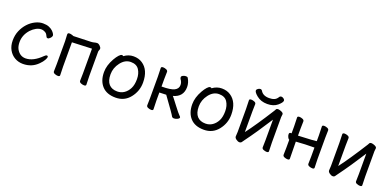

<svg xmlns="http://www.w3.org/2000/svg" viewBox="-4 -1406 4474 2200"><g transform="rotate(20 2233.0 -306.5)"><path d="M250 24Q196 24 150.5 -1.5Q105 -27 77.5 -75.5Q50 -124 50 -190Q50 -255 73 -309Q96 -363 133.5 -404Q171 -445 218.5 -468.5Q266 -492 311 -492Q355 -492 384 -480Q413 -468 430.5 -451.5Q448 -435 456 -420.5Q464 -406 464 -401Q464 -383 447 -366Q430 -349 419 -349Q407 -349 402 -357Q395 -371 388 -383.5Q381 -396 372 -402Q344 -421 315 -421Q286 -421 253.5 -403.5Q221 -386 193 -356Q130 -286 130 -199Q130 -149 148 -115Q187 -46 257 -46Q351 -46 449 -144Q466 -161 477 -161Q492 -161 492 -146Q492 -135 477.5 -108.5Q463 -82 433 -52Q360 24 250 24Z M675 16Q656 16 635.5 7.5Q615 -1 615 -18L617 -106V-386L613 -465Q613 -475 617 -481Q621 -487 636 -487Q648 -487 668 -481L687 -474L899 -481Q921 -482 938 -487Q955 -492 971 -492Q988 -492 1006 -474Q1024 -456 1024 -443Q1024 -431 1019 -421.5Q1014 -412 1014 -402V-107L1017 -1Q1017 15 994 15Q975 15 954.5 6.5Q934 -2 934 -19L936 -107V-411L695 -401V-106L698 0Q698 16 675 16Z M1374 -49Q1421 -49 1458 -74.5Q1495 -100 1517.5 -144.5Q1540 -189 1540 -258Q1540 -326 1509 -373Q1478 -420 1408 -420Q1338 -420 1287 -353.5Q1236 -287 1236 -208Q1236 -128 1272 -88.5Q1308 -49 1374 -49ZM1380 24Q1271 24 1214 -38.5Q1157 -101 1157 -207Q1157 -289 1207 -377Q1228 -414 1249 -437Q1270 -460 1284 -460Q1297 -460 1302 -453Q1354 -492 1416 -492Q1478 -492 1523 -462Q1619 -399 1619 -245Q1619 -141 1553.5 -58.5Q1488 24 1380 24Z M2092 19Q2072 19 2064 6Q2056 -14 1916 -206Q1862 -203 1833 -203V-106L1836 0Q1836 16 1813 16Q1794 16 1773.5 7.5Q1753 -1 1753 -18L1755 -106V-366L1752 -473Q1752 -489 1776 -489Q1794 -489 1814.5 -480.5Q1835 -472 1835 -455L1833 -366V-276Q1944 -276 1988 -298.5Q2032 -321 2032 -366Q2032 -401 2009 -431Q2003 -440 2003 -452Q2003 -466 2022 -474.5Q2041 -483 2057 -483Q2075 -483 2081 -473Q2111 -423 2111 -370Q2111 -251 1992 -219L1991 -220Q1992 -220 2004 -205Q2016 -190 2069 -120.5Q2122 -51 2138 -36.5Q2154 -22 2154 -15Q2154 -2 2132 8.5Q2110 19 2092 19Z M2450 -49Q2497 -49 2534 -74.5Q2571 -100 2593.5 -144.5Q2616 -189 2616 -258Q2616 -326 2585 -373Q2554 -420 2484 -420Q2414 -420 2363 -353.5Q2312 -287 2312 -208Q2312 -128 2348 -88.5Q2384 -49 2450 -49ZM2456 24Q2347 24 2290 -38.5Q2233 -101 2233 -207Q2233 -289 2283 -377Q2304 -414 2325 -437Q2346 -460 2360 -460Q2373 -460 2378 -453Q2430 -492 2492 -492Q2554 -492 2599 -462Q2695 -399 2695 -245Q2695 -141 2629.5 -58.5Q2564 24 2456 24Z M2889 19Q2871 19 2849.5 3.5Q2828 -12 2828 -29V-31Q2831 -58 2831 -86V-364L2828 -471Q2828 -487 2852 -487Q2870 -487 2890.5 -478.5Q2911 -470 2911 -453L2909 -364V-112Q3002 -234 3144 -459Q3149 -467 3154.5 -478Q3160 -489 3176 -489Q3188 -489 3204 -484Q3245 -471 3245 -452L3241 -415V-106L3244 0Q3244 16 3221 16Q3202 16 3181.5 7.5Q3161 -1 3161 -18L3163 -106V-356Q3040 -163 2935 -21Q2925 -9 2916.5 5Q2908 19 2889 19ZM3038 -502Q2960 -502 2908 -545Q2864 -581 2864 -604Q2864 -615 2878.5 -626Q2893 -637 2908 -637Q2923 -637 2931 -624Q2960 -573 3036 -573Q3073 -573 3098.5 -584Q3124 -595 3141 -624Q3149 -637 3165 -637Q3179 -637 3193 -626Q3207 -615 3207 -604Q3207 -580 3161 -541Q3115 -502 3038 -502Z M3777 14Q3758 14 3737.5 5.5Q3717 -3 3717 -20L3719 -108V-218Q3606 -218 3495 -209Q3495 -109 3498 -2Q3498 14 3475 14Q3456 14 3435.5 5.5Q3415 -3 3415 -20L3417 -108V-203Q3407 -206 3397.5 -225Q3388 -244 3388 -261Q3388 -282 3407 -282H3417V-367L3414 -474Q3414 -490 3438 -490Q3456 -490 3476.5 -481.5Q3497 -473 3497 -456L3495 -367V-282L3655 -290Q3669 -291 3684 -293Q3699 -295 3709 -295Q3719 -295 3719 -296V-367L3716 -474Q3716 -490 3740 -490Q3758 -490 3778.5 -481.5Q3799 -473 3799 -456L3797 -367V-108L3800 -2Q3800 14 3777 14Z M4027 19Q4009 19 3987.5 3.5Q3966 -12 3966 -29V-31Q3969 -58 3969 -86V-364L3966 -471Q3966 -487 3990 -487Q4008 -487 4028.5 -478.5Q4049 -470 4049 -453L4047 -364V-112Q4140 -234 4282 -459Q4287 -467 4292.5 -478Q4298 -489 4314 -489Q4326 -489 4342 -484Q4383 -471 4383 -452L4379 -415V-106L4382 0Q4382 16 4359 16Q4340 16 4319.5 7.5Q4299 -1 4299 -18L4301 -106V-356Q4178 -163 4073 -21Q4063 -9 4054.5 5Q4046 19 4027 19Z"/></g></svg>

Font: LXGW WenKai Medium
Style: Regular
Weight: 500
Designer: LXGW / Fontworks Inc.
Foundry: LXGW / Fontworks Inc.
Version: Version 1.501; October 10, 2024